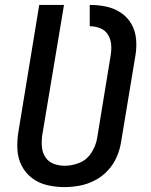

<svg xmlns="http://www.w3.org/2000/svg" viewBox="-20 -755 616 783"><path d="M242 8Q274 8 305.5 2Q337 -4 367 -19.5Q397 -35 420 -60Q443 -85 456 -115Q469 -145 474 -177L532 -527Q538 -561 535 -595Q532 -629 516 -657Q500 -685 473 -703Q446 -721 413.5 -728Q381 -735 346 -735V-648Q369 -648 389.5 -639.5Q410 -631 421 -612.5Q432 -594 433.5 -571.5Q435 -549 431 -527L376 -191Q371 -161 353 -132.5Q335 -104 305 -91.5Q275 -79 244 -79Q220 -79 199 -87Q178 -95 165.5 -113.5Q153 -132 151 -155.5Q149 -179 152 -202L241 -735H140L55 -217Q49 -181 51 -145Q53 -109 68.5 -79Q84 -49 111 -28.5Q138 -8 172.5 0Q207 8 242 8Z"/></svg>

Font: Iosevka Sparkle Medium
Style: Italic
Weight: 500
Italic angle: -9°
Designer: Belleve Invis
Foundry: Belleve Invis
Version: Version 4.5.0; ttfautohint (v1.8.3)